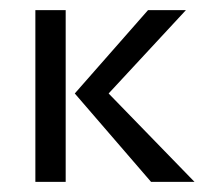

<svg xmlns="http://www.w3.org/2000/svg" viewBox="-20 -360 420 380"><path d="M365 0H279L128 -175L273 -340H348L195 -175ZM50 0V-340H110V0Z"/></svg>

Font: Glametrix
Style: Regular
Weight: 500
Designer: gluk
Foundry: gluk
Version: Version 0.40